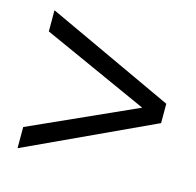

<svg xmlns="http://www.w3.org/2000/svg" viewBox="-75 -576 627 613"><g transform="rotate(15 238.0 -270.0)"><path d="M33 -42 455 -238V-302L33 -498V-428L384 -270L33 -112Z"/></g></svg>

Font: Arthouse Owned
Style: Regular
Weight: 400
Designer: Jeremy Tribby
Foundry: Tribby Type
Version: Version 1.000;PS 001.000;hotconv 1.0.88;makeotf.lib2.5.64775